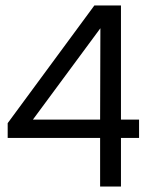

<svg xmlns="http://www.w3.org/2000/svg" viewBox="-20 -680 555 700"><path d="M421 0H345V-177H8V-231L324 -660H421V-244H487V-177H421ZM100 -244H345L346 -577Z"/></svg>

Font: Nata Sans
Style: Regular
Weight: 400
Designer: Daniel Uzquiano Cruz
Version: Version 1.001